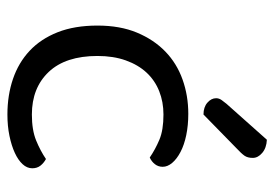

<svg xmlns="http://www.w3.org/2000/svg" viewBox="-131 -596 740 518"><g transform="rotate(90 239.0 -337.0)"><path d="M289 -408Q255 -408 226 -396.5Q197 -385 176 -362.5Q155 -340 143 -306.5Q131 -273 131 -230Q131 -144 174 -98.5Q217 -53 289 -53Q331 -53 359 -64.5Q387 -76 409 -91Q420 -85 427 -76Q434 -67 434 -54Q434 -40 423 -28Q412 -16 392.5 -7Q373 2 346.5 7.5Q320 13 289 13Q237 13 193 -2Q149 -17 117 -47Q85 -77 67 -122.5Q49 -168 49 -230Q49 -291 68 -336.5Q87 -382 119 -413Q151 -444 194.5 -459.5Q238 -475 287 -475Q318 -475 344.5 -469.5Q371 -464 390 -454Q409 -444 419.5 -431.5Q430 -419 430 -406Q430 -394 423 -385Q416 -376 405 -371Q383 -386 357 -397Q331 -408 289 -408ZM357 -687Q379 -686 392.5 -674.5Q406 -663 406 -649Q406 -635 400 -626.5Q394 -618 380 -605L289 -516Q269 -516 257 -526.5Q245 -537 245 -550Q245 -558 250 -565Q255 -572 260 -578Z"/></g></svg>

Font: Baloo Thambi 2
Style: Regular
Weight: 400
Designer: Aadarsh Rajan and Ek Type
Foundry: Ek Type
Version: Version 1.640;hotconv 1.0.111;makeotfexe 2.5.65597; ttfautoh